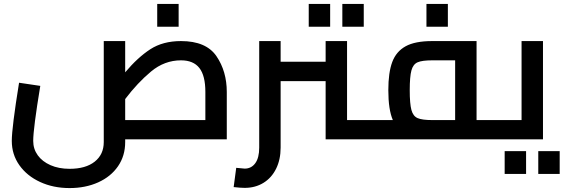

<svg xmlns="http://www.w3.org/2000/svg" viewBox="-20 -709 2868 977"><path d="M1134 -241V0H617V14Q617 84 580.5 137Q544 190 479.5 219Q415 248 334 248Q251 248 184 217Q117 186 78.5 131.5Q40 77 40 8Q40 -59 77 -288L185 -272Q149 -54 149 8Q149 49 172 81Q195 113 237 131.5Q279 150 334 150Q416 150 462 113.5Q508 77 508 14V-500H617V-341Q681 -417 745 -458.5Q809 -500 901 -500Q1029 -500 1081.5 -423Q1134 -346 1134 -241ZM617 -98H1025V-241Q1025 -324 994.5 -363Q964 -402 901 -402Q817 -402 748.5 -345Q680 -288 617 -205ZM780 -689H889V-573H780Z M1880 -49Q1880 -24 1876 -12Q1872 0 1860 0H1637V-296H1408V42Q1408 103 1385 149.5Q1362 196 1320.5 221.5Q1279 247 1225 247Q1205 247 1169 243L1182 145Q1222 149 1225 149Q1259 149 1279 121.5Q1299 94 1299 42V-500H1408V-395H1637V-500H1746V-98H1860Q1872 -98 1876 -86Q1880 -74 1880 -49ZM1551 -689H1660V-573H1551ZM1722 -689H1831V-573H1722Z M2540 -49Q2540 -25 2535.5 -12.5Q2531 0 2520 0H1860Q1848 0 1844 -12Q1840 -24 1840 -49Q1840 -74 1844 -86Q1848 -98 1860 -98H1979Q1956 -151 1956 -250Q1956 -340 1976 -393.5Q1996 -447 2044 -473.5Q2092 -500 2179 -500H2405V-98H2520Q2531 -98 2535.5 -85.5Q2540 -73 2540 -49ZM2179 -98H2296V-402H2179Q2128 -402 2105 -392Q2082 -382 2073.5 -350.5Q2065 -319 2065 -250Q2065 -181 2073.5 -149.5Q2082 -118 2105 -108Q2128 -98 2179 -98ZM2150 -689H2259V-573H2150Z M2743 -500V0H2520Q2508 0 2504 -12Q2500 -24 2500 -49Q2500 -74 2504 -86Q2508 -98 2520 -98H2634V-500ZM2548 60H2657V176H2548ZM2719 60H2828V176H2719Z"/></svg>

Font: Cairo SemiBold
Style: Regular
Weight: 600
Designer: Mohamed Gaber, Accademia di Belle Arti di Urbino and others
Foundry: Kief Type Foundry, Accademia di Belle Arti di Urbino and others
Version: Version 3.011